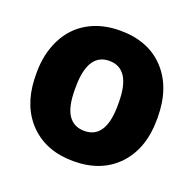

<svg xmlns="http://www.w3.org/2000/svg" viewBox="-102 -643 767 758"><g transform="rotate(20 281.0 -264.0)"><path d="M25.4 -269Q25.4 -348.1 56.2 -409.9Q86.9 -471.7 144.5 -504.9Q202.1 -538.1 279.8 -538.1Q398.4 -538.1 466.8 -464.6Q535.2 -391.1 535.2 -264.6V-258.8Q535.2 -135.3 466.6 -62.7Q397.9 9.8 280.8 9.8Q168 9.8 99.6 -57.9Q31.2 -125.5 25.9 -241.2ZM189.9 -258.8Q189.9 -185.5 212.9 -151.4Q235.8 -117.2 280.8 -117.2Q368.7 -117.2 370.6 -252.4V-269Q370.6 -411.1 279.8 -411.1Q197.3 -411.1 190.4 -288.6Z"/></g></svg>

Font: Roboto
Style: Regular
Weight: 900
Designer: Google
Version: Version 2.001171; 2014